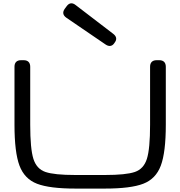

<svg xmlns="http://www.w3.org/2000/svg" viewBox="-20 -1109 1075 1145"><path d="M66.4 -365.2V-710.9Q66.4 -730 76.4 -740Q86.4 -750 105.5 -750H121.1Q140.1 -750 150.1 -740Q160.2 -730 160.2 -710.9V-365.2Q160.2 -221.7 179.2 -161.6Q198.2 -101.6 251 -83.5Q303.7 -65.4 429.2 -65.4H606Q731.4 -65.4 784.2 -83.5Q836.9 -101.6 856 -161.6Q875 -221.7 875 -365.2V-710.9Q875 -730 885 -740Q895 -750 914.1 -750H929.7Q948.7 -750 958.7 -740Q968.8 -730 968.8 -710.9V-365.2Q968.8 -200.7 939 -121.3Q909.2 -42 834.2 -13.2Q759.3 15.6 606 15.6H429.2Q275.9 15.6 200.9 -13.2Q126 -42 96.2 -121.3Q66.4 -200.7 66.4 -365.2ZM655.3 -907.2Q669.9 -896 672.4 -883.1Q674.8 -870.1 665.5 -857.4L660.2 -849.6Q650.9 -836.9 637.7 -835.2Q624.5 -833.5 609.4 -843.8L377 -1002.4Q360.4 -1013.7 357.7 -1027.3Q355 -1041 366.2 -1056.6L377.4 -1071.8Q388.7 -1087.4 402.6 -1089.1Q416.5 -1090.8 432.1 -1078.1Z"/></svg>

Font: Gyrochrome
Style: Regular
Weight: 400
Designer: David Moles
Foundry: David Moles
Version: Version 1.005;Glyphs 3.2.3 (3260)